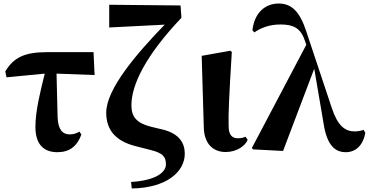

<svg xmlns="http://www.w3.org/2000/svg" viewBox="-20 -847 2094 1090"><path d="M301 -429 517 -421 511 -551H249C117 -551 58 -520 10 -442L17 -408L234 -429C211 -336 181 -219 181 -127C181 -20 235 17 306 17C373 17 417 -15 442 -83L431 -100C415 -90 397 -84 376 -84C335 -84 310 -111 307 -181Z M839 -127C759 -147 726 -181 726 -249C726 -365 806 -531 1010 -746L1005 -816L600 -820V-691L915 -707C754 -541 583 -341 583 -207C583 -107 639 -46 747 -18L837 5C903 22 922 42 922 86C922 129 870 177 724 186L728 223C927 220 1029 127 1029 26C1029 -33 1000 -87 906 -111Z M1261 16C1325 16 1372 -19 1386 -53L1374 -71C1363 -66 1350 -62 1331 -62C1301 -62 1278 -77 1278 -131C1276 -199 1280 -290 1296 -552L1288 -559L1125 -530L1137 -123C1139 -33 1188 16 1261 16Z M2044 -110C2031 -104 2008 -101 1993 -101C1939 -101 1897 -133 1864 -233L1719 -668C1682 -782 1635 -827 1562 -827C1485 -827 1424 -774 1413 -675L1424 -663C1459 -688 1509 -708 1572 -708C1642 -708 1685 -690 1709 -621L1719 -593L1410 -7L1416 1L1587 10L1764 -457L1817 -146C1837 -15 1887 17 1943 17C2001 17 2042 -24 2054 -93Z"/></svg>

Font: Noto Serif CJK JP Black
Style: Regular
Weight: 900
Designer: Ryoko NISHIZUKA 西塚涼子 (kana & ideographs); Frank Grießhammer (Latin, Greek & Cyrillic); Wenlong ZHANG 张文龙 (bopomofo); San
Foundry: Adobe Systems Incorporated
Version: Version 1.001;PS 1.001;hotconv 16.6.54;makeotf.lib2.5.65590